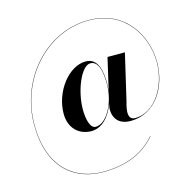

<svg xmlns="http://www.w3.org/2000/svg" viewBox="-137 -928 1284 1280"><g transform="rotate(-15 505.0 -288.0)"><path d="M572.5 -210C558.5 -148 579.5 -68 683.5 -68C862 -68 955 -238.5 955 -401C955 -584 838 -790 585 -790C292 -790 55 -524 55 -211C55 104 236 214 419 214C582 214 701 162 785 64L783 63C700 160 581 212 419 212C238 212 57 102 57 -211C57 -523 294.5 -788 585 -788C837 -788 953 -582 953 -401C953 -235 852.5 -78.5 718 -78.5C648.5 -78.5 686.5 -184.5 691.5 -206.5L764.5 -520H644.5L593 -297.5C595 -315.5 596.5 -333.5 596.5 -351.5C596.5 -434 581.5 -529 495.5 -529C376.5 -529 264 -380 264 -230C264 -126 332.5 -70 414 -70C486.5 -70 544 -131.5 574 -216.5ZM594 -346C594 -215.5 523.5 -90.5 449 -90.5C410 -90.5 395 -158 395 -225C395 -349 458.5 -509 522.5 -509C592.5 -509 594 -388 594 -346Z"/></g></svg>

Font: Bodoni* 96pt Medium
Style: Regular
Weight: 500
Version: Version 2.3